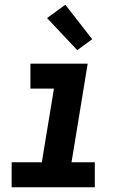

<svg xmlns="http://www.w3.org/2000/svg" viewBox="-20 -788 540 808"><path d="M29 0V-105H156L207 -415H108V-520H349L281 -105H379V0ZM305 -577 178 -712 255 -768 368 -623Z"/></svg>

Font: Iosevka SS04 Extrabold
Style: Italic
Weight: 800
Italic angle: -9°
Monospace: yes
Designer: Belleve Invis
Foundry: Belleve Invis
Version: Version 19.0.0; ttfautohint (v1.8.4)